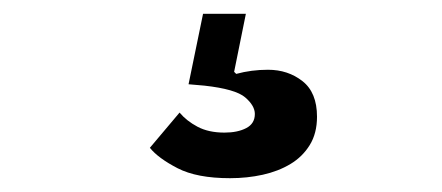

<svg xmlns="http://www.w3.org/2000/svg" viewBox="-20 -47 640 278"><path d="M313 211Q265 211 237 196.5Q209 182 197 167L240 116Q250 128 266 136.5Q282 145 305 145Q324 145 336.5 138.5Q349 132 349 118Q349 106 335 94Q321 82 276 77L253 75L274 -27H336L319 57L322 60Q344 54 368 54Q397 54 418 70.5Q439 87 439 122Q439 146 428.5 163Q418 180 400.5 190.5Q383 201 360.5 206Q338 211 313 211Z"/></svg>

Font: IBM Plex Sans Hebrew SmBld
Style: Regular
Weight: 600
Designer: Mike Abbink, Paul van der Laan, Pieter van Rosmalen, Yanek Iontef
Foundry: Bold Monday
Version: Version 1.3